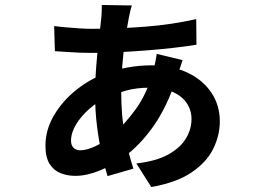

<svg xmlns="http://www.w3.org/2000/svg" viewBox="-20 -698 1040 773"><path d="M511 -676Q507 -665 504.5 -653.5Q502 -642 499 -628Q492 -592 484.5 -541.5Q477 -491 472.5 -436Q468 -381 468 -330Q468 -230 482.5 -155Q497 -80 517 -19L413 11Q401 -27 389.5 -78.5Q378 -130 370.5 -190.5Q363 -251 363 -312Q363 -375 367.5 -432Q372 -489 378 -538.5Q384 -588 388 -627Q389 -638 389.5 -653Q390 -668 390 -678ZM347 -582Q456 -582 564 -590.5Q672 -599 770 -621L771 -518Q729 -511 675 -505Q621 -499 563 -494.5Q505 -490 449.5 -487.5Q394 -485 347 -485Q326 -485 299 -486Q272 -487 246 -489Q220 -491 201 -492L198 -593Q212 -591 239.5 -588.5Q267 -586 297 -584Q327 -582 347 -582ZM715 -456Q713 -448 707.5 -432.5Q702 -417 696.5 -402.5Q691 -388 689 -379Q652 -267 597.5 -189.5Q543 -112 475 -63Q432 -32 380.5 -11Q329 10 283 10Q251 10 223.5 -1Q196 -12 179.5 -38.5Q163 -65 163 -111Q163 -175 197 -233Q231 -291 286.5 -335.5Q342 -380 406 -403Q447 -418 494.5 -426.5Q542 -435 589 -435Q673 -435 735 -405.5Q797 -376 831 -325Q865 -274 865 -209Q865 -153 838.5 -99Q812 -45 751.5 -4Q691 37 589 55L529 -40Q609 -49 657.5 -76Q706 -103 728.5 -140.5Q751 -178 751 -219Q751 -254 732 -282.5Q713 -311 675.5 -328Q638 -345 582 -345Q527 -345 483 -332Q439 -319 410 -306Q373 -289 340 -260Q307 -231 286.5 -197.5Q266 -164 266 -131Q266 -114 275.5 -103.5Q285 -93 304 -93Q330 -93 366.5 -110.5Q403 -128 438 -159Q484 -200 526.5 -258.5Q569 -317 594 -401Q597 -410 600.5 -425.5Q604 -441 607 -456.5Q610 -472 611 -481Z"/></svg>

Font: Farlight84_Sys_V01
Style: Bold
Weight: 700
Designer: Monotype Design Team, Nadine Chahine and Nizar Qandah
Foundry: Monotype Imaging Inc.
Version: Version 2.004;October 31, 2024;FontCreator 14.0.0.2814 64-bi